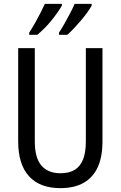

<svg xmlns="http://www.w3.org/2000/svg" viewBox="-20 -963 625 993"><path d="M510 -232Q510 -153 486 -99.5Q462 -46 413.5 -18Q365 10 292 10Q186 10 130 -51.5Q74 -113 74 -232V-714H160V-231Q160 -147 194 -107Q228 -67 293 -67Q338 -67 367 -85Q396 -103 410 -139.5Q424 -176 424 -232V-714H510ZM454 -934Q446 -919 431 -898Q416 -877 397.5 -855.5Q379 -834 361 -815Q343 -796 328 -783H285V-794Q299 -815 315 -843.5Q331 -872 345 -899Q359 -926 366 -943H454ZM300 -934Q291 -918 277 -898Q263 -878 246 -857Q229 -836 210 -817Q191 -798 173 -783H131V-794Q146 -817 161.5 -844.5Q177 -872 190.5 -898.5Q204 -925 212 -943H300Z"/></svg>

Font: Noto Sans Thai Condensed
Style: Regular
Weight: 400
Width: 3
Designer: Monotype Design Team
Foundry: Monotype Imaging Inc.
Version: Version 2.002